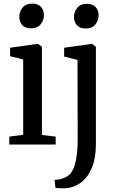

<svg xmlns="http://www.w3.org/2000/svg" viewBox="-20 -801 648 1064"><path d="M108.5 -54V-471.5L36 -489.5V-536.5L185 -557.5H191.5L212.5 -541.5V-53L288.5 -44V0H31.5V-44ZM150.5 -644Q119.5 -644 103.2 -662.2Q87 -680.5 87 -707.5Q87 -736.5 105 -758.8Q123 -781 158.5 -781H159.5Q190.5 -781 207 -762.8Q223.5 -744.5 223.5 -717.5Q223.5 -688.5 205.2 -666.2Q187 -644 151.5 -644ZM335.5 -487.5V-536.5L485.5 -557.5H491L511.5 -541.5V-3.5Q511.5 77 488.5 130.5Q465.5 184 427 211.8Q388.5 239.5 342 242.5Q332.5 243 312 242.2Q291.5 241.5 287 239L282.5 195.5Q290 196 305.5 193.5Q321 191 337.5 184Q378.5 168 394.5 112.8Q410.5 57.5 410.5 -29L409.5 -469ZM453.5 -643Q422.5 -643 406.2 -661.2Q390 -679.5 390 -706.5Q390 -735.5 408 -757.8Q426 -780 461.5 -780H462.5Q493.5 -780 510 -761.8Q526.5 -743.5 526.5 -716.5Q526.5 -687.5 508.2 -665.2Q490 -643 454.5 -643Z"/></svg>

Font: Merriweather Text
Style: Regular
Weight: 400
Designer: Eben Sorkin
Foundry: Eben Sorkin
Version: Version 2.100; ttfautohint (v1.7.19-72a1) -l 8 -r 50 -G 200 